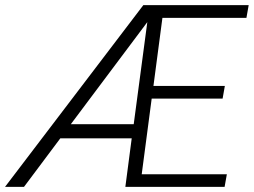

<svg xmlns="http://www.w3.org/2000/svg" viewBox="-65 -731 993 751"><path d="M813.5 0H425.3L450.2 -189.9H170.9L28.8 0H-45.4L495.6 -710.9H907.7L898.9 -661.1H570.3L535.2 -395H814.5L805.7 -345.2H528.3L489.3 -49.3H822.3ZM211.9 -245.1H458L511.2 -644.5Z"/></svg>

Font: TypoPRO Roboto
Style: Italic
Weight: 300
Italic angle: -12°
Designer: Google
Version: Version 2.136; 2016